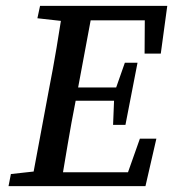

<svg xmlns="http://www.w3.org/2000/svg" viewBox="-20 -632 588 652"><path d="M9 0 17 -41 135 -54H142L133 0ZM85 0 146 -327Q160 -398 172 -469.5Q184 -541 195 -612H297L236 -285Q222 -214 210 -142.5Q198 -71 186 0ZM107 -570 116 -612H247L236 -557H223ZM133 0 142 -47H457L398 0L455 -161H511L474 0ZM189 -290 198 -335H401L392 -290ZM237 -563 247 -612H548L526 -450H471L472 -612L509 -563ZM364 -208 368 -308 371 -325 404 -419H447L406 -208Z"/></svg>

Font: Lisu Bosa SemiBold
Style: Italic
Weight: 600
Italic angle: -19°
Designer: David Morse, Annie Olsen, Victor Gaultney, Frank Grießhammer (Latin)
Foundry: SIL International
Version: Version 2.000